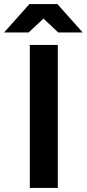

<svg xmlns="http://www.w3.org/2000/svg" viewBox="-70 -920 425 940"><path d="M76 0H213V-700H76ZM215 -761H335L211 -900H74L-50 -761H70L143 -829Z"/></svg>

Font: HB Figtree Prototype
Style: Bold
Weight: 700
Designer: Alfredo Marco Pradil
Foundry: Hanken Design Co.®
Version: Version 1.002;Glyphs 3.2 (3228)